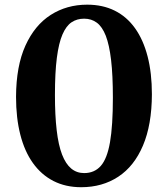

<svg xmlns="http://www.w3.org/2000/svg" viewBox="-20 -772 702 802"><path d="M319 10Q254 10 203.2 -16Q152.5 -42 117.5 -91Q82.5 -140 64.8 -209.8Q47 -279.5 47 -367.5Q47.5 -496 86.2 -581.5Q125 -667 192 -709.8Q259 -752.5 344 -752.5Q409 -752.5 459.2 -727.5Q509.5 -702.5 544 -654.2Q578.5 -606 596.5 -536.5Q614.5 -467 614.5 -378Q614 -250.5 577.2 -164Q540.5 -77.5 474 -33.8Q407.5 10 319 10ZM331.5 -49Q374.5 -49 401 -79Q427.5 -109 439.5 -178Q451.5 -247 451.5 -363.5Q451.5 -458 444 -521.5Q436.5 -585 421.8 -622.8Q407 -660.5 384.5 -677.2Q362 -694 331.5 -694Q301.5 -694 279 -679Q256.5 -664 241 -628.2Q225.5 -592.5 217.5 -530.8Q209.5 -469 209.5 -375.5Q209.5 -290 216.8 -228Q224 -166 239.2 -126.5Q254.5 -87 277.5 -68Q300.5 -49 331.5 -49Z"/></svg>

Font: Merriweather 24pt
Style: Bold
Weight: 700
Designer: Eben Sorkin
Foundry: Eben Sorkin
Version: Version 2.100